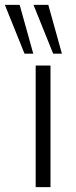

<svg xmlns="http://www.w3.org/2000/svg" viewBox="-64 -771 312 791"><path d="M83 0H144V-501H83ZM155 -550H191L135 -751H74ZM37 -550H73L17 -751H-44Z"/></svg>

Font: Poppy and Pepper Light
Style: Regular
Weight: 300
Designer: Thy Ha
Foundry: Thy Ha
Version: Version 0.001;Glyphs 3.2 (3227)